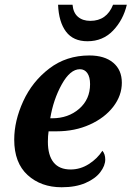

<svg xmlns="http://www.w3.org/2000/svg" viewBox="-20 -780 555 810"><path d="M40 -191Q40 -270 78 -353Q116 -436 188 -491Q260 -546 357 -546Q421 -546 457.5 -515.5Q494 -485 494 -431Q494 -377 458 -330Q422 -283 359 -254.5Q296 -226 219 -226H185Q182 -207 182 -182Q182 -125 206 -95Q230 -65 278 -65Q319 -65 355 -88Q391 -111 412 -144Q424 -130 424 -107Q424 -81 403 -53.5Q382 -26 340.5 -8Q299 10 240 10Q153 10 96.5 -41.5Q40 -93 40 -191ZM200 -281Q268 -281 314 -321Q360 -361 360 -425Q360 -455 348.5 -471.5Q337 -488 317 -488Q276 -488 240.5 -424Q205 -360 192 -281ZM225 -760H286Q289 -726 309 -709Q329 -692 361 -692Q430 -692 457 -760H515Q500 -696 457 -651Q414 -606 349 -606Q289 -606 258.5 -646.5Q228 -687 225 -760Z"/></svg>

Font: Noto Serif Narrow
Style: Bold Italic
Weight: 700
Width: 4
Italic angle: -12°
Designer: Monotype Design Team
Foundry: Monotype Imaging Inc.
Version: Version 1.001